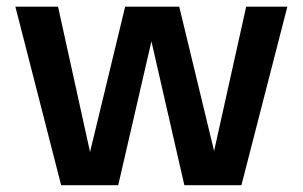

<svg xmlns="http://www.w3.org/2000/svg" viewBox="-20 -547 894 567"><path d="M160.6 0 25.4 -527.3H151.4L252.4 -68.8H238.8L349.6 -527.3H509.3L620.6 -66.4H604.5L707 -527.3H828.6L692.9 0H524.4L416.5 -471.7H438L329.1 0Z"/></svg>

Font: Schibsted Grotesk SemiBold
Style: Regular
Weight: 600
Designer: Bakken & Baeck AS, Henrik Kongsvoll
Foundry: Schibsted ASA
Version: Version 1.100;gftools[0.9.25]